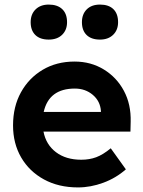

<svg xmlns="http://www.w3.org/2000/svg" viewBox="-20 -809 626 839"><path d="M321 10Q236 10 172 -25Q108 -60 72.5 -121Q37 -182 37 -261Q37 -343 71.5 -405.5Q106 -468 166.5 -504Q227 -540 306 -540Q377 -540 433.5 -505.5Q490 -471 521.5 -412Q553 -353 551 -277L550 -234H170Q181 -177 224.5 -144Q268 -111 335 -111Q371 -111 400.5 -122Q430 -133 464 -161L530 -69Q487 -31 431.5 -10.5Q376 10 321 10ZM307 -422Q194 -422 171 -320H421V-324Q418 -367 385.5 -394.5Q353 -422 307 -422ZM417 -636Q379 -636 358.5 -656Q338 -676 338 -712Q338 -747 359 -768Q380 -789 417 -789Q455 -789 475.5 -769Q496 -749 496 -712Q496 -678 474.5 -657Q453 -636 417 -636ZM193 -636Q155 -636 134.5 -656Q114 -676 114 -712Q114 -747 135.5 -768Q157 -789 193 -789Q231 -789 252 -769Q273 -749 273 -712Q273 -678 251.5 -657Q230 -636 193 -636Z"/></svg>

Font: Lexend SemiBold
Style: Regular
Weight: 600
Designer: Bonnie Shaver-Troup, Thomas Jockin
Foundry: Lexend
Version: Version 1.005; ttfautohint (v1.8.3)